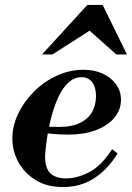

<svg xmlns="http://www.w3.org/2000/svg" viewBox="-20 -744 533 776"><path d="M234 12Q170 12 124.5 -16Q79 -44 54.5 -88.5Q30 -133 30 -184Q30 -236 54 -285.5Q78 -335 118.5 -375Q159 -415 210.5 -438.5Q262 -462 317 -462Q361 -462 395 -446.5Q429 -431 449 -403.5Q469 -376 469 -341Q469 -301 443 -269Q417 -237 369 -218.5Q321 -200 255 -200Q231 -200 204 -202Q177 -204 156 -207Q135 -210 128 -211L133 -241Q150 -234 169.5 -232.5Q189 -231 219 -231Q272 -231 305 -248Q338 -265 353 -293Q368 -321 368 -355Q368 -392 352.5 -412Q337 -432 309 -432Q282 -432 258.5 -412Q235 -392 216.5 -353Q198 -314 184 -257.5Q170 -201 163 -127Q159 -73 179.5 -48Q200 -23 247 -23Q292 -23 341 -48.5Q390 -74 433 -141L455 -124Q419 -63 363.5 -25.5Q308 12 234 12ZM150 -524 333 -724H395L493 -524H450L342 -620L192 -524Z"/></svg>

Font: Libre Bodoni Medium
Style: Italic
Weight: 500
Italic angle: -13°
Designer: Pablo Impallari, Rodrigo Fuenzalida
Foundry: Impallari Type
Version: Version 2.005;gftools[0.9.23]